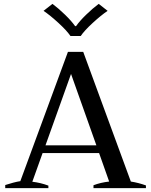

<svg xmlns="http://www.w3.org/2000/svg" viewBox="-20 -972 781 992"><path d="M205 -916 251 -952Q282 -929 316 -896Q350 -863 368 -837H373Q391 -863 425 -896Q459 -929 490 -952L536 -916Q502 -893 459 -853.5Q416 -814 397 -786H344Q325 -814 282 -853.5Q239 -893 205 -916ZM734 -14V0H463V-15Q500 -29 544 -34L492 -181H200L147 -33Q190 -28 230 -13V0H7V-16Q25 -22 47.5 -28Q70 -34 85 -36L331 -704H410L656 -34Q695 -28 734 -14ZM478 -221 347 -590 215 -221Z"/></svg>

Font: Trirong Medium
Style: Regular
Weight: 500
Designer: Katatrad Team
Foundry: CadsonDemak
Version: Version 1.001